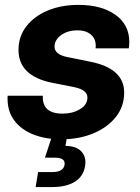

<svg xmlns="http://www.w3.org/2000/svg" viewBox="-20 -546 560 770"><path d="M226.6 12.7Q163.1 12.7 114.5 -6.3Q65.9 -25.4 38.1 -61.8Q10.3 -98.1 10.3 -149.9Q10.3 -152.8 10.3 -155.8Q10.3 -158.7 10.7 -162.1H151.9Q147.9 -90.3 231 -90.3Q271.5 -90.3 301 -108.2Q330.6 -126 330.6 -155.3Q330.6 -185.5 276.9 -196.8L189.5 -213.9Q54.2 -241.2 54.2 -345.7Q54.2 -399.9 85.9 -440.7Q117.7 -481.4 171.9 -503.9Q226.1 -526.4 294.4 -526.4Q387.2 -526.4 442.9 -486.6Q498.5 -446.8 498.5 -377.9Q498.5 -365.7 496.6 -352.1H363.3Q367.2 -385.7 347.2 -405Q327.1 -424.3 291 -424.3Q251 -424.3 224.9 -405Q198.7 -385.7 198.7 -358.9Q198.7 -328.1 248.5 -317.4L343.3 -298.3Q478 -271 478 -174.8Q478 -119.1 444.6 -76.9Q411.1 -34.7 354 -11Q296.9 12.7 226.6 12.7ZM123 204.1 132.8 144H190.4Q233.9 144 238.8 115.2Q243.7 86.4 200.2 86.4H160.2L195.8 -21.5H252.9L249 0L242.7 39.1Q286.6 39.6 306.9 62Q327.1 84.5 321.3 119.6Q314.5 161.6 280 182.9Q245.6 204.1 190.9 204.1Z"/></svg>

Font: Inter Display
Style: Bold Italic
Weight: 700
Italic angle: -9.39999°
Designer: Rasmus Andersson
Foundry: rsms
Version: Version 4.000;git-a52131595